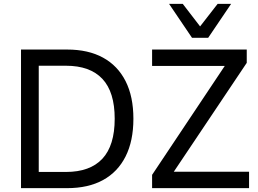

<svg xmlns="http://www.w3.org/2000/svg" viewBox="-20 -976 1339 996"><path d="M89 0V-719H328Q438 -719 514.5 -677Q591 -635 631.5 -555Q672 -475 672 -360Q672 -245 631.5 -164.5Q591 -84 514.5 -42Q438 0 328 0ZM181 -84H322Q447 -84 511 -152.5Q575 -221 575 -360Q575 -499 511 -567Q447 -635 322 -635H181ZM769 0V-69L1172 -673L1176 -634H769V-719H1260V-650L856 -47L853 -85H1272V0ZM976 -780 857 -956H928L1018 -839L1109 -956H1179L1060 -780Z"/></svg>

Font: Nunitoga
Style: Medium
Weight: 500
Designer: Vernon Adams
Foundry: Vernon Adams
Version: Version 1.0